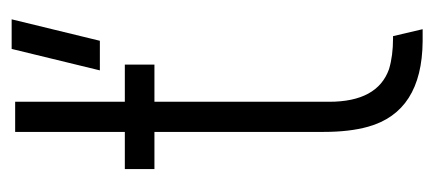

<svg xmlns="http://www.w3.org/2000/svg" viewBox="-224 -507 731 323"><g transform="rotate(-90 141.5 -345.5)"><path d="M184.6 -543 220.7 -691.4H270.5L234.4 -543ZM18.6 -451.2V-501H81.1V-685.5H131.8V-501H194.3V-451.2H131.8V-157.2Q131.8 -76.2 186.5 -56.6Q209 -49.8 238.3 -49.8H242.2L253.9 0H233.4Q115.2 -1 89.8 -91.8Q81.1 -123 81.1 -166V-451.2Z"/></g></svg>

Font: Post No Bills Colombo
Style: Regular
Weight: 400
Designer: Kosala Senevirathne, Siva Puranthara, Lasantha Premarathna, Tharique Azeez
Foundry: Mooniak
Version: Version 1.220 ; ttfautohint (v1.6)